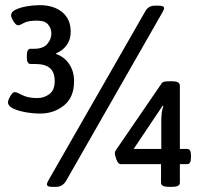

<svg xmlns="http://www.w3.org/2000/svg" viewBox="-20 -723 790 744"><path d="M136 -283Q109 -283 80 -288Q51 -293 31 -302.5Q11 -312 11 -327Q11 -335 20 -350.5Q29 -366 37 -366Q45 -366 66.5 -354.5Q88 -343 125 -343Q151 -343 171.5 -358.5Q192 -374 192 -409Q192 -443 173.5 -459Q155 -475 117 -475H99Q84 -475 84 -500V-509Q84 -534 99 -534H113Q147 -534 163 -552.5Q179 -571 179 -593Q179 -613 166.5 -628Q154 -643 124 -643Q88 -643 72.5 -634Q57 -625 50 -625Q42 -625 32.5 -640Q23 -655 23 -664Q23 -677 40.5 -685.5Q58 -694 83.5 -698.5Q109 -703 134 -703Q188 -703 221 -676Q254 -649 254 -600Q254 -569 238 -547.5Q222 -526 197 -516V-514Q229 -503 248 -475Q267 -447 267 -408Q267 -346 228 -314.5Q189 -283 136 -283ZM180 1Q162 1 162 -9Q162 -12 163.5 -15.5Q165 -19 167 -23L544 -681Q556 -701 580 -701H595Q616 -701 616 -691Q616 -689 614.5 -685.5Q613 -682 611 -678L236 -22Q222 1 198 1ZM633 1Q604 1 604 -15V-87H448Q438 -87 431.5 -104Q425 -121 425 -130Q425 -135 429 -141L605 -398Q609 -405 616.5 -406.5Q624 -408 634 -408H648Q677 -408 677 -391V-146H705Q720 -146 720 -121V-112Q720 -87 705 -87H677V-15Q677 1 648 1ZM498 -146H605V-254Q605 -291 613 -312L610 -313Z"/></svg>

Font: Asap SemiBold
Style: Regular
Weight: 600
Designer: Pablo Cosgaya
Foundry: Omnibus-Type
Version: Version 3.001; ttfautohint (v1.8.3)